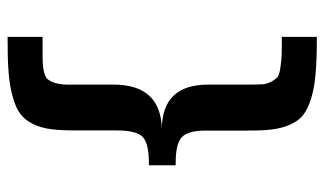

<svg xmlns="http://www.w3.org/2000/svg" viewBox="-200 -594 881 522"><g transform="rotate(-90 241.0 -332.5)"><path d="M272.5 -574.2C271 -613.8 277.8 -634.3 289.1 -646C296.4 -652.3 314.9 -656.7 330.6 -657.2C338.9 -657.7 350.1 -657.7 364.7 -657.7H402.3V-752.9C326.2 -752.9 278.8 -750.5 239.3 -738.8C219.2 -733.4 204.1 -726.6 192.9 -718.3C170.9 -702.1 155.8 -670.9 151.4 -635.3C148.9 -617.7 147.9 -595.2 147.9 -568.4V-455.6C147.9 -420.9 142.1 -397.5 130.4 -385.7C118.7 -374.5 95.2 -368.7 59.6 -368.7H53.2V-295.9H59.6C94.2 -295.9 117.2 -290.5 129.4 -279.3C141.6 -268.1 147.5 -246.1 147.5 -212.9V-100.6C147.5 -46.4 150.4 -14.6 163.6 15.1C170.4 30.3 179.2 42.5 189.9 50.8C211.9 67.9 252 80.6 302.7 84.5C328.6 86.9 360.4 87.9 397.9 87.9H402.3V-7.3H401.9C378.4 -7.3 361.8 -7.3 352.1 -7.8C342.3 -8.3 331.1 -9.3 318.4 -11.2C305.7 -13.2 297.4 -15.6 293.5 -18.6C286.1 -24.9 274.9 -41 273.4 -59.1C272.9 -68.4 272.5 -81.1 272.5 -96.7V-207C272.5 -290.5 232.9 -332.5 153.3 -333.5C232.9 -335.9 272.5 -379.9 272.5 -465.3V-574.2Z"/></g></svg>

Font: Ride
Style: Bold
Weight: 700
Version: Version 3.000